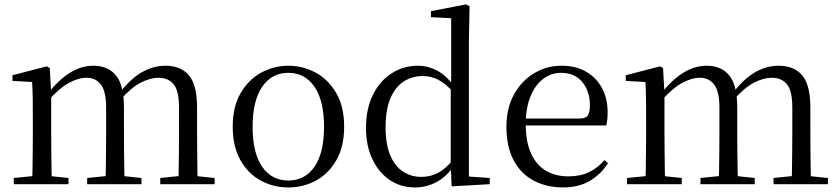

<svg xmlns="http://www.w3.org/2000/svg" viewBox="-20 -825 3761 860"><path d="M41.7 0V-27.8L150.4 -38.6H182.8L286.7 -27.8V0ZM123.9 0Q125.1 -24.4 125.6 -65.3Q126.1 -106.3 126.6 -150.7Q127.1 -195.1 127.1 -228.5V-290.4Q127.1 -341 126.6 -380.9Q126.1 -420.7 123.9 -457.7L35.8 -462.6V-487.9L189.9 -528L202.9 -519.8L209.3 -406.1V-403.1V-228.5Q209.3 -195.1 209.8 -150.7Q210.3 -106.3 210.8 -65.3Q211.3 -24.4 212.3 0ZM370.5 0V-27.8L477.6 -38.6H511L613.6 -27.8V0ZM452.2 0Q453.4 -24.4 453.9 -64.8Q454.4 -105.3 454.9 -149.7Q455.4 -194.1 455.4 -228.5V-342.2Q455.4 -416 431.8 -446.4Q408.2 -476.7 368.3 -476.7Q330.5 -476.7 287.1 -452.8Q243.8 -428.8 192.4 -370.6L183.1 -406H194.2Q242.5 -467.6 293.4 -499.1Q344.2 -530.6 398.6 -530.6Q463.7 -530.6 499.5 -487.1Q535.2 -443.5 535.2 -342.4V-228.5Q535.2 -194.1 535.7 -149.7Q536.2 -105.3 536.8 -64.8Q537.4 -24.4 538.4 0ZM697.8 0V-27.8L803.7 -38.6H836.9L941.3 -27.8V0ZM778.2 0Q779.9 -24.4 780.4 -64.8Q780.9 -105.3 781.4 -149.7Q781.9 -194.1 781.9 -228.5V-342.2Q781.9 -418.5 757.8 -447.6Q733.7 -476.7 690.6 -476.7Q653.6 -476.7 610.8 -455.1Q568 -433.4 517.9 -376.5L507.4 -412.6H518.8Q566.7 -474 617 -502.3Q667.2 -530.6 721.1 -530.6Q790.1 -530.6 826.4 -487.2Q862.7 -443.9 862.7 -343.5V-228.5Q862.7 -194.1 863.2 -149.7Q863.7 -105.3 864.2 -64.8Q864.7 -24.4 865.7 0Z M1271.5 14.6Q1205.2 14.6 1148.4 -15.9Q1091.6 -46.5 1057 -107.4Q1022.4 -168.3 1022.4 -257.8Q1022.4 -347.6 1058.1 -408.5Q1093.7 -469.3 1150.7 -500Q1207.7 -530.6 1271.5 -530.6Q1336.2 -530.6 1393.2 -500.1Q1450.2 -469.5 1485.9 -408.7Q1521.5 -347.8 1521.5 -257.8Q1521.5 -168 1486.4 -107.2Q1451.3 -46.3 1394.5 -15.8Q1337.7 14.6 1271.5 14.6ZM1271.5 -16.4Q1346 -16.4 1388.7 -78.2Q1431.4 -140.1 1431.4 -256.6Q1431.4 -373.4 1388.7 -436.1Q1346 -498.8 1271.5 -498.8Q1197.1 -498.8 1154.3 -436.1Q1111.5 -373.4 1111.5 -256.6Q1111.5 -140.1 1154.3 -78.2Q1197.1 -16.4 1271.5 -16.4Z M1838.4 14.6Q1775 14.6 1725.4 -19Q1675.9 -52.6 1647.7 -112.6Q1619.4 -172.7 1619.4 -251.6Q1619.4 -337.9 1650.4 -400.3Q1681.3 -462.8 1734.3 -496.7Q1787.2 -530.6 1852.4 -530.6Q1896.2 -530.6 1937.3 -509.2Q1978.5 -487.7 2014.7 -437.5H2024.5L2011.8 -411.3Q1976.2 -450.3 1943.6 -467.4Q1911 -484.5 1873.8 -484.5Q1827.9 -484.5 1790 -461.1Q1752.2 -437.6 1729.7 -386.9Q1707.1 -336.1 1707.1 -253.7Q1707.1 -178.2 1728.2 -128.9Q1749.2 -79.6 1785.6 -56.1Q1822.1 -32.7 1867.2 -32.7Q1908.2 -32.7 1942 -50.6Q1975.7 -68.5 2010.4 -110.2L2022.9 -82.4H2013.5Q1979.7 -33.4 1935.1 -9.4Q1890.5 14.6 1838.4 14.6ZM2003 9.6 1998.9 -88.8V-91.6V-430.7L2000.9 -440.3V-743.5L1910.3 -748.1V-775.1L2068.5 -805.5L2083.3 -796.5L2080.3 -644.4V-34.2L2173.6 -27.8V0Z M2503.3 14.6Q2429.5 14.6 2371.6 -15.4Q2313.7 -45.5 2281.1 -106.2Q2248.4 -167 2248.4 -256.8Q2248.4 -341.1 2282.5 -402.5Q2316.6 -463.8 2372.8 -497.2Q2429 -530.6 2494.9 -530.6Q2560.2 -530.6 2606.4 -503.3Q2652.6 -475.9 2677.1 -429.2Q2701.7 -382.4 2701.7 -323.2Q2701.7 -286.8 2695.4 -262.9H2286.6V-294.2H2577.3Q2603.6 -294.2 2613 -308.2Q2622.3 -322.1 2622.3 -352.3Q2622.3 -416.2 2588.2 -457.5Q2554.2 -498.8 2492.6 -498.8Q2448.8 -498.8 2413 -471.6Q2377.1 -444.5 2356 -392.8Q2334.9 -341.2 2334.9 -268.7Q2334.9 -188 2359.4 -135.9Q2383.9 -83.8 2426.9 -59.4Q2470 -35 2525.5 -35Q2578.5 -35 2617.8 -53.7Q2657.2 -72.3 2687.7 -108.1L2703.6 -94.3Q2671 -43.5 2621 -14.4Q2571 14.6 2503.3 14.6Z M2788.7 0V-27.8L2897.4 -38.6H2929.8L3033.7 -27.8V0ZM2870.9 0Q2872.1 -24.4 2872.6 -65.3Q2873.1 -106.3 2873.6 -150.7Q2874.1 -195.1 2874.1 -228.5V-290.4Q2874.1 -341 2873.6 -380.9Q2873.1 -420.7 2870.9 -457.7L2782.8 -462.6V-487.9L2936.9 -528L2949.9 -519.8L2956.3 -406.1V-403.1V-228.5Q2956.3 -195.1 2956.8 -150.7Q2957.3 -106.3 2957.8 -65.3Q2958.3 -24.4 2959.3 0ZM3117.5 0V-27.8L3224.6 -38.6H3258L3360.6 -27.8V0ZM3199.2 0Q3200.4 -24.4 3200.9 -64.8Q3201.4 -105.3 3201.9 -149.7Q3202.4 -194.1 3202.4 -228.5V-342.2Q3202.4 -416 3178.8 -446.4Q3155.2 -476.7 3115.3 -476.7Q3077.5 -476.7 3034.1 -452.8Q2990.8 -428.8 2939.4 -370.6L2930.1 -406H2941.2Q2989.5 -467.6 3040.4 -499.1Q3091.2 -530.6 3145.6 -530.6Q3210.7 -530.6 3246.5 -487.1Q3282.2 -443.5 3282.2 -342.4V-228.5Q3282.2 -194.1 3282.7 -149.7Q3283.2 -105.3 3283.8 -64.8Q3284.4 -24.4 3285.4 0ZM3444.8 0V-27.8L3550.7 -38.6H3583.9L3688.3 -27.8V0ZM3525.2 0Q3526.9 -24.4 3527.4 -64.8Q3527.9 -105.3 3528.4 -149.7Q3528.9 -194.1 3528.9 -228.5V-342.2Q3528.9 -418.5 3504.8 -447.6Q3480.7 -476.7 3437.6 -476.7Q3400.6 -476.7 3357.8 -455.1Q3315 -433.4 3264.9 -376.5L3254.4 -412.6H3265.8Q3313.7 -474 3364 -502.3Q3414.2 -530.6 3468.1 -530.6Q3537.1 -530.6 3573.4 -487.2Q3609.7 -443.9 3609.7 -343.5V-228.5Q3609.7 -194.1 3610.2 -149.7Q3610.7 -105.3 3611.2 -64.8Q3611.7 -24.4 3612.7 0Z"/></svg>

Font: Noto Serif TC
Style: Regular
Weight: 200
Designer: Ryoko NISHIZUKA 西塚涼子 (kana & ideographs); Frank Grießhammer (Latin, Greek & Cyrillic); Wenlong ZHANG 张文龙 (bopomofo); San
Foundry: Adobe
Version: Version 2.001;hotconv 1.1.0;makeotfexe 2.6.0